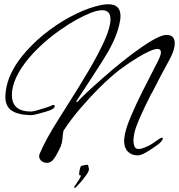

<svg xmlns="http://www.w3.org/2000/svg" viewBox="-20 -675 841 902"><path d="M200 90Q185 90 174.5 81Q164 72 164 59Q164 52 167 46Q193 -17 257 -118L288 -167Q348 -261 395.5 -341.5Q443 -422 471 -484.5Q499 -547 499 -585Q499 -627 460 -627Q439 -627 407 -615Q375 -602 338.5 -582Q302 -562 261 -533Q207 -495 160 -449.5Q113 -404 81.5 -356.5Q50 -309 40 -265Q36 -248 36 -228Q36 -151 126 -151Q133 -151 153.5 -156.5Q174 -162 195 -169Q216 -176 222 -179Q228 -182 231 -182Q237 -182 237 -176Q237 -167 222 -160Q214 -156 194 -150Q174 -144 154.5 -139Q135 -134 126 -134Q66 -135 35.5 -155Q5 -175 5 -222Q5 -230 6.5 -241Q8 -252 10 -265Q28 -350 103 -434Q153 -490 214 -535Q275 -580 338.5 -610.5Q402 -641 458 -652Q476 -655 489 -655Q546 -655 546 -600Q546 -581 540 -558Q530 -516 510.5 -475.5Q491 -435 462.5 -390Q434 -345 396 -287L339 -200Q338 -198 339.5 -196Q341 -194 343 -196Q359 -213 389 -241.5Q419 -270 465 -310Q509 -349 554 -385Q599 -421 639.5 -449.5Q680 -478 712 -494.5Q744 -511 762 -511Q801 -511 801 -471Q801 -442 778 -398Q756 -358 734.5 -317.5Q713 -277 693 -237H692Q620 -95 611 -49Q609 -38 608 -29.5Q607 -21 607 -15Q607 3 612.5 14Q618 25 631 25Q644 25 668 14.5Q692 4 714 -13Q734 -28 741 -28Q745 -28 745 -25Q745 -22 742 -17Q735 -5 718 7Q686 30 663.5 42.5Q641 55 626 55Q598 55 580.5 37Q563 19 563 -14Q563 -18 564 -26Q565 -34 567 -46Q574 -79 595.5 -130Q617 -181 649.5 -246Q682 -311 720 -384Q736 -415 736 -429Q736 -445 720 -445Q706 -445 682.5 -434.5Q659 -424 632.5 -408Q606 -392 581 -375Q556 -358 539 -345Q497 -312 449.5 -265Q402 -218 357.5 -166Q313 -114 279 -62Q278 -60 277 -54.5Q276 -49 275 -41Q274 -20 270.5 -4Q267 12 257 30Q250 43 245 52.5Q240 62 236 67Q222 90 200 90ZM334 207Q328 208 328 205Q328 203 329 202Q330 201 334.5 194Q339 187 346 177Q353 167 356 160.5Q359 154 361 149H356Q352 149 352 144Q352 143 352 138.5Q352 134 353 130Q355 118 358 110Q359 108 359.5 106.5Q360 105 363 104Q371 102 378 100.5Q385 99 391 99Q394 99 395.5 107.5Q397 116 398 120Q398 129 385 147.5Q372 166 356.5 183.5Q341 201 334 207Z"/></svg>

Font: Allison
Style: Regular
Weight: 400
Designer: Robert E. Leuschke
Foundry: Robert E. Leuschke
Version: Version 1.010; ttfautohint (v1.8.3)